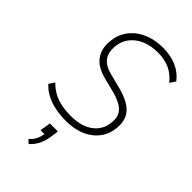

<svg xmlns="http://www.w3.org/2000/svg" viewBox="-290 -799 1148 1148"><g transform="rotate(45 284.0 -225.0)"><path d="M263 8Q213 8 169.5 -1Q126 -10 91 -28.5Q56 -47 31 -75L55 -110Q82 -82 114 -65Q146 -48 183.5 -41Q221 -34 265 -34Q322 -34 363.5 -51Q405 -68 430.5 -99Q456 -130 461 -172Q467 -211 456 -238Q445 -265 416 -283Q387 -301 339 -314L245 -338Q167 -359 135 -406.5Q103 -454 113 -526Q118 -568 139 -603Q160 -638 193.5 -662.5Q227 -687 270 -700Q313 -713 362 -713Q429 -713 479 -691Q529 -669 562 -626L538 -590Q504 -633 460.5 -652Q417 -671 361 -671Q306 -671 262 -653Q218 -635 190.5 -602.5Q163 -570 156 -525Q148 -464 173 -429.5Q198 -395 258 -380L352 -356Q442 -332 479 -288Q516 -244 506 -171Q501 -129 481 -96Q461 -63 428.5 -39.5Q396 -16 354 -4Q312 8 263 8ZM202 263 180 242Q204 221 214 198.5Q224 176 229 146L236 154H194L205 86H273L265 142Q259 179 244 209Q229 239 202 263Z"/></g></svg>

Font: Nunito Sans 10pt SemiCondensed ExtraLight
Style: Italic
Weight: 250
Width: 4
Italic angle: -9°
Designer: Vernon Adams
Foundry: Vernon Adams
Version: Version 3.101;gftools[0.9.27]